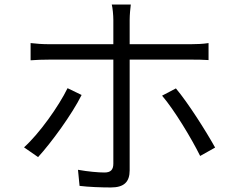

<svg xmlns="http://www.w3.org/2000/svg" viewBox="-20 -801 1040 847"><path d="M340 -382 278 -412C239 -332 153 -211 86 -151L148 -108C205 -170 298 -297 340 -382ZM756 -411 695 -379C749 -316 825 -190 863 -113L929 -150C889 -222 810 -347 756 -411ZM115 -611V-535C141 -537 167 -538 198 -538H480V-530C480 -483 480 -136 480 -79C480 -52 468 -40 441 -40C414 -40 368 -44 324 -52L331 19C370 24 429 26 469 26C528 26 552 1 552 -50C552 -120 552 -449 552 -530V-538H823C846 -538 875 -538 900 -536V-611C876 -607 844 -606 822 -606H552V-713C552 -734 555 -767 557 -781H473C477 -767 480 -733 480 -713V-606H197C166 -606 142 -608 115 -611Z"/></svg>

Font: ChiuKong Gothic MN Normal
Style: Regular
Weight: 350
Designer: Ryoko NISHIZUKA 西塚涼子 (kana, bopomofo & ideographs); Paul D. Hunt (Latin, Greek & Cyrillic); Sandoll Communications 산돌커뮤니
Foundry: Adobe
Version: Version 1.300